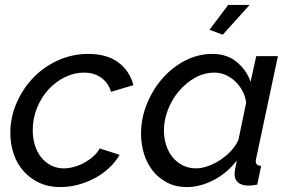

<svg xmlns="http://www.w3.org/2000/svg" viewBox="-20 -750 1177 780"><path d="M225 10Q177 10 139.5 -7.5Q102 -25 75.5 -55Q49 -85 35.5 -125Q22 -165 22 -210Q22 -273 47 -331Q72 -389 114.5 -433.5Q157 -478 215 -504.5Q273 -531 339 -531Q414 -531 460.5 -496.5Q507 -462 522 -404L431 -377Q420 -414 391 -434.5Q362 -455 321 -455Q281 -455 243.5 -436.5Q206 -418 177 -386.5Q148 -355 130.5 -312Q113 -269 113 -221Q113 -188 122 -159.5Q131 -131 147.5 -110.5Q164 -90 187.5 -78Q211 -66 239 -66Q260 -66 282.5 -72.5Q305 -79 324.5 -90Q344 -101 360 -115.5Q376 -130 385 -147L466 -121Q449 -92 423.5 -68Q398 -44 366.5 -27Q335 -10 299 0Q263 10 225 10Z M739 10Q695 10 660.5 -7.5Q626 -25 602 -54.5Q578 -84 565.5 -123.5Q553 -163 553 -207Q553 -270 577 -328.5Q601 -387 640.5 -432Q680 -477 732.5 -504Q785 -531 842 -531Q902 -531 941.5 -498.5Q981 -466 998 -418L1021 -522H1109L1021 -108Q1020 -104 1019.5 -101Q1019 -98 1019 -95Q1019 -77 1041 -76L1025 0Q1014 2 1005.5 3Q997 4 990 4Q962 4 947.5 -8.5Q933 -21 933 -41Q933 -57 942 -98Q903 -47 848 -18.5Q793 10 739 10ZM777 -66Q799 -66 824.5 -75Q850 -84 874.5 -100Q899 -116 919 -137.5Q939 -159 949 -183L980 -333Q977 -358 965 -380.5Q953 -403 935.5 -419.5Q918 -436 896.5 -445.5Q875 -455 852 -455Q810 -455 773 -434.5Q736 -414 707.5 -380.5Q679 -347 662.5 -305Q646 -263 646 -221Q646 -189 655 -160.5Q664 -132 681.5 -111Q699 -90 723 -78Q747 -66 777 -66ZM885 -609 831 -629 907 -730H994Z"/></svg>

Font: PTCRaleway Medium
Style: Italic
Weight: 500
Italic angle: -12°
Designer: Matt McInerney, Pablo Impallari, Rodrigo Fuenzalida
Foundry: Matt McInerney, Pablo Impallari, Rodrigo Fuenzalida
Version: Version 3.000g; ttfautohint (v1.5) -l 8 -r 28 -G 28 -x 14 -D